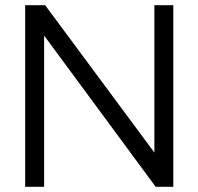

<svg xmlns="http://www.w3.org/2000/svg" viewBox="-20 -720 765 740"><path d="M77 0H150V-583L580 0H648V-700H575V-132L154 -700H77Z"/></svg>

Font: Red Hat Display
Style: Regular
Weight: 400
Designer: Pentagram, MCKL
Foundry: Pentagram, MCKL
Version: Version 1.023